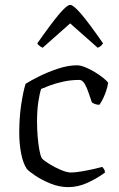

<svg xmlns="http://www.w3.org/2000/svg" viewBox="-20 -768 489 788"><path d="M260 0Q223 0 186.5 -15Q150 -30 123.5 -48Q97 -66 90 -75Q75 -97 67 -137Q59 -177 59 -223Q59 -285 67 -338.5Q75 -392 85 -424Q107 -438 142.5 -455.5Q178 -473 219 -486.5Q260 -500 296 -500Q310 -500 330 -492Q350 -484 369.5 -472Q389 -460 404 -448Q419 -436 424 -428Q422 -415 416.5 -397.5Q411 -380 403 -363.5Q395 -347 388 -338Q378 -338 370 -341Q362 -344 357 -348Q351 -364 344 -386Q337 -408 327.5 -424Q318 -440 306 -440Q271 -440 239.5 -433Q208 -426 184 -417Q160 -408 149 -403Q143 -387 137.5 -351.5Q132 -316 132 -268Q132 -239 134.5 -208Q137 -177 141.5 -152.5Q146 -128 152 -118Q160 -109 182.5 -95Q205 -81 230 -70.5Q255 -60 271 -60Q288 -60 314.5 -64.5Q341 -69 365.5 -74.5Q390 -80 400 -83Q402 -80 406 -75Q410 -70 411 -60Q379 -36 339.5 -18Q300 0 260 0ZM155 -572Q145 -577 139.5 -582Q134 -587 133 -590Q192 -674 223.5 -711Q255 -748 268 -748Q281 -748 312.5 -711.5Q344 -675 403 -590Q401 -587 396 -581.5Q391 -576 381 -572L268 -672Z"/></svg>

Font: Texturina ExtraLight
Style: Regular
Weight: 200
Designer: Guillermo Torres Carreño
Foundry: Omnibus-Type
Version: Version 1.002; ttfautohint (v1.8.3)